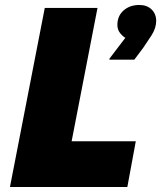

<svg xmlns="http://www.w3.org/2000/svg" viewBox="-20 -752 648 772"><path d="M20 0 160 -720H372L268 -184H526L492 0ZM484 -600Q473 -606 462.5 -619.5Q452 -633 452 -652Q452 -688 477 -710Q502 -732 540 -732Q571 -732 589.5 -714Q608 -696 608 -668Q608 -639 589 -609.5Q570 -580 556 -560L520 -512H420V-516Z"/></svg>

Font: Kufam Black
Style: Italic
Weight: 900
Italic angle: -11°
Designer: Artur Schmal
Foundry: Original Type
Version: Version 1.301; ttfautohint (v1.8.3)